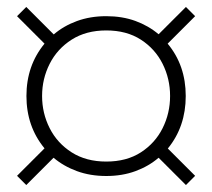

<svg xmlns="http://www.w3.org/2000/svg" viewBox="-20 -661 610 552"><path d="M29 -155.5 108 -234.5Q56 -297.5 56 -385Q56 -472.5 108 -535.5L29 -614.5L55.5 -641L134.5 -562Q163 -586.5 201.2 -600.5Q239.5 -614.5 285.5 -614.5Q331.5 -614.5 369.2 -600.8Q407 -587 436 -562.5L514.5 -641L541 -614.5L462 -535.5Q514 -473 514 -385Q514 -297 462.5 -234L541 -155.5L514.5 -129L436 -207.5Q407.5 -183 369.5 -169Q331.5 -155 285.5 -155Q239.5 -155 201.2 -169Q163 -183 134 -207.5L55.5 -129ZM101 -385Q101 -335.5 122.8 -292.5Q144.5 -249.5 186 -223Q227.5 -196.5 285.5 -196.5Q344 -196.5 385 -223Q426 -249.5 447.5 -292.5Q469 -335.5 469 -385Q469 -434.5 447.5 -477.5Q426 -520.5 385 -547Q344 -573.5 285.5 -573.5Q227.5 -573.5 186 -547Q144.5 -520.5 122.8 -477.5Q101 -434.5 101 -385Z"/></svg>

Font: Bodoni* 06pt Fatface
Style: Regular
Weight: 900
Version: Version 2.3